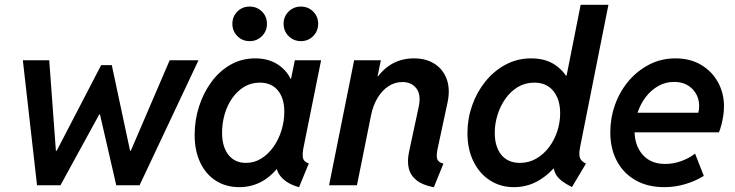

<svg xmlns="http://www.w3.org/2000/svg" viewBox="-20 -772 3064 800"><path d="M134.3 0 75.2 -521H185.1L212.9 -144H216.3L401.4 -500.5H445.8L522 -143.6H524.9L687 -521H807.1L561.5 0H464.4L396.5 -295.4H393.6L231.9 0Z M977.1 7.8Q921.4 7.8 879.4 -19Q837.4 -45.9 814.2 -95Q791 -144 791 -210.4Q791 -271 809.1 -327.6Q827.1 -384.3 860.4 -429.9Q893.6 -475.6 940.2 -502.2Q986.8 -528.8 1043.5 -528.8Q1099.6 -528.8 1139.6 -502Q1179.7 -475.1 1196.8 -429.7L1143.1 -443.4H1239.3L1185.5 -408.7L1208.5 -521H1317.9L1245.1 -159.7Q1239.3 -132.3 1242.2 -115.2Q1245.1 -98.1 1266.6 -90.8L1226.1 7.8Q1197.3 0.5 1175 -14.2Q1152.8 -28.8 1141.1 -49.1Q1129.4 -69.3 1132.3 -92.3L1185.1 -67.4H1082L1160.6 -106.9Q1127 -50.3 1080.3 -21.2Q1033.7 7.8 977.1 7.8ZM1004.9 -93.3Q1040 -93.3 1069.3 -111.8Q1098.6 -130.4 1120.1 -161.1Q1141.6 -191.9 1153.1 -229.7Q1164.6 -267.6 1164.6 -306.6Q1164.6 -362.8 1137.7 -395.3Q1110.8 -427.7 1062.5 -427.7Q1026.4 -427.7 997.3 -410.2Q968.3 -392.6 947.5 -362.8Q926.8 -333 916 -295.7Q905.3 -258.3 905.3 -218.8Q905.3 -161.1 931.6 -127.2Q958 -93.3 1004.9 -93.3ZM1233.9 -600.6Q1203.6 -600.6 1182.6 -621.6Q1161.6 -642.6 1161.6 -672.9Q1161.6 -703.1 1182.6 -723.9Q1203.6 -744.6 1233.9 -744.6Q1264.2 -744.6 1284.9 -723.9Q1305.7 -703.1 1305.7 -672.9Q1305.7 -642.6 1284.9 -621.6Q1264.2 -600.6 1233.9 -600.6ZM1020 -600.6Q989.7 -600.6 969 -621.6Q948.2 -642.6 948.2 -672.9Q948.2 -703.1 969 -723.9Q989.7 -744.6 1020 -744.6Q1050.8 -744.6 1071.5 -723.9Q1092.3 -703.1 1092.3 -672.9Q1092.3 -642.6 1071.5 -621.6Q1050.8 -600.6 1020 -600.6Z M1787.6 8.3Q1739.7 -1 1714.8 -21.5Q1689.9 -42 1683.1 -71.5Q1676.3 -101.1 1684.1 -138.2L1724.6 -326.7Q1735.4 -377.4 1714.8 -403.8Q1694.3 -430.2 1656.7 -430.2Q1625 -430.2 1598.4 -412.6Q1571.8 -395 1553 -363.8Q1534.2 -332.5 1525.9 -291L1467.3 0H1351.1L1455.6 -521H1566.9L1553.2 -454.1H1571.3L1527.8 -410.2Q1557.6 -468.8 1602.1 -498.8Q1646.5 -528.8 1704.6 -528.8Q1755.9 -528.8 1791.5 -505.6Q1827.1 -482.4 1841.8 -440.9Q1856.4 -399.4 1844.7 -344.7L1803.7 -153.8Q1796.9 -121.6 1802 -108.4Q1807.1 -95.2 1827.6 -90.3Z M2363.3 7.3Q2336.4 -5.9 2318.8 -19.8Q2301.3 -33.7 2293.2 -51.3Q2285.2 -68.8 2286.1 -92.3L2308.6 -69.3H2257.3L2292 -127.4L2347.2 -397L2324.2 -457H2340.8L2399.4 -752H2515.1L2397 -158.7Q2391.6 -130.9 2395.8 -116Q2399.9 -101.1 2421.4 -90.3ZM2121.1 7.8Q2065.4 7.8 2021.7 -20.3Q1978 -48.3 1952.9 -99.1Q1927.7 -149.9 1927.7 -217.8Q1927.7 -277.3 1947.3 -332.8Q1966.8 -388.2 2002.4 -432.4Q2038.1 -476.6 2086.7 -502.7Q2135.3 -528.8 2193.4 -528.8Q2253.4 -528.8 2294.2 -500.7Q2335 -472.7 2356 -424.1Q2377 -375.5 2377 -314Q2377 -254.9 2358.4 -197.5Q2339.8 -140.1 2305.7 -93.8Q2271.5 -47.4 2224.6 -19.8Q2177.7 7.8 2121.1 7.8ZM2146.5 -93.3Q2183.6 -93.3 2214.4 -111.1Q2245.1 -128.9 2267.6 -158.7Q2290 -188.5 2302 -225.3Q2314 -262.2 2314 -299.8Q2314 -357.9 2285.6 -392.8Q2257.3 -427.7 2206.1 -427.7Q2168.5 -427.7 2138.2 -409.7Q2107.9 -391.6 2086.4 -361.3Q2064.9 -331.1 2053.2 -293.9Q2041.5 -256.8 2041.5 -218.8Q2041.5 -160.6 2068.8 -127Q2096.2 -93.3 2146.5 -93.3Z M2747.6 7.8Q2678.7 7.8 2628.2 -21Q2577.6 -49.8 2550.3 -101.3Q2522.9 -152.8 2522.9 -220.7Q2522.9 -280.3 2542.7 -335.7Q2562.5 -391.1 2599.1 -434.3Q2635.7 -477.5 2685.5 -503.2Q2735.4 -528.8 2794.4 -528.8Q2856 -528.8 2901.4 -501.7Q2946.8 -474.6 2971.7 -429.2Q2996.6 -383.8 2996.6 -328.6Q2996.6 -310.5 2993.7 -290.8Q2990.7 -271 2986.1 -252.7Q2981.4 -234.4 2975.6 -220.7H2603.5L2618.2 -302.2H2889.6Q2891.6 -309.6 2892.3 -316.4Q2893.1 -323.2 2893.1 -329.6Q2893.1 -373 2864.3 -401.9Q2835.4 -430.7 2788.6 -430.7Q2752.4 -430.7 2722.2 -413.3Q2691.9 -396 2669.9 -366.7Q2647.9 -337.4 2636 -301Q2624 -264.6 2624 -227.1Q2624 -166 2657.7 -127.4Q2691.4 -88.9 2751.5 -88.9Q2786.6 -88.9 2820.1 -101.3Q2853.5 -113.8 2876 -132.3L2912.6 -39.1Q2877.9 -17.6 2835.4 -4.9Q2793 7.8 2747.6 7.8Z"/></svg>

Font: Reddit Sans SemiBold
Style: Italic
Weight: 600
Italic angle: -11.25°
Designer: Stephen Hutchings
Version: Version 1.013